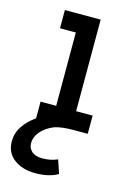

<svg xmlns="http://www.w3.org/2000/svg" viewBox="-161 -566 596 855"><g transform="rotate(15 136.5 -138.0)"><path d="M270 -84V0H207Q148 0 117 11Q80 26 58.5 51Q37 76 37 105Q37 129 54 143.5Q71 158 102 158Q142 158 172 144L193 206Q152 230 89 230Q30 230 -9 201Q-48 172 -48 119Q-48 81 -26.5 49Q-5 17 30 -7V-84H102V-422H29V-506H194V-84Z"/></g></svg>

Font: Arvo
Style: Regular
Weight: 400
Designer: Anton Koovit (Cyrillic Expansion: Cyreal)
Foundry: Anton Koovit, Yassin Baggar
Version: Version 3.000